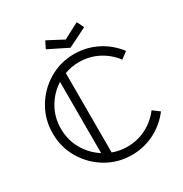

<svg xmlns="http://www.w3.org/2000/svg" viewBox="-190 -978 1069 1122"><g transform="rotate(-30 345.0 -417.0)"><path d="M379.4 0Q285.6 0 208.3 -45.9Q130.9 -91.8 85 -169.2Q39.1 -246.6 39.1 -340.3Q39.1 -434.1 85 -511.5Q130.9 -588.9 208.3 -634.8Q285.6 -680.7 379.4 -680.7Q460.9 -680.7 533.7 -643.6Q603.5 -607.4 651.4 -544.4L606.9 -511.2Q565.4 -565.9 506.3 -595.7Q447.3 -625.5 379.4 -625.5Q328.1 -625.5 281.7 -607.9V-72.8Q328.1 -55.2 379.4 -55.2Q447.3 -55.2 506.3 -85Q565.4 -114.7 606.9 -169.4L651.4 -136.2Q603.5 -73.2 533.7 -37.1Q460.9 0 379.4 0ZM226.6 -100.1V-580.6Q166 -542 130.1 -479Q94.2 -416 94.2 -340.3Q94.2 -264.6 130.1 -201.7Q166 -138.7 226.6 -100.1ZM379.4 -722.7 250 -787.1 273.4 -834 379.4 -778.3 485.4 -834 508.8 -787.1Z"/></g></svg>

Font: X Company
Style: Regular
Weight: 400
Designer: GGBotNet
Foundry: GGBotNet
Version: 0.90